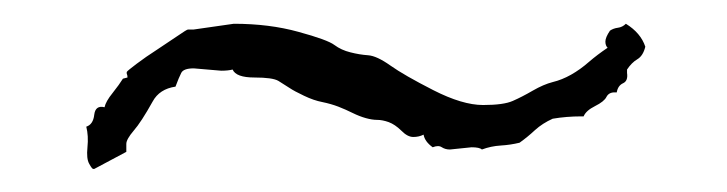

<svg xmlns="http://www.w3.org/2000/svg" viewBox="-20 -367 621 164"><path d="M87.9 -237.3 60.5 -222.7H59.6Q58.6 -222.7 56.2 -227.1Q53.7 -231.4 54.7 -241.2Q55.7 -251 53.7 -258.8Q59.6 -260.7 60.5 -269Q61.5 -277.3 69.3 -275.4Q70.3 -280.3 76.2 -287.6Q82 -294.9 85 -299.8L88.9 -300.8Q88.9 -302.7 88.4 -303.7Q87.9 -304.7 88.4 -305.7Q88.9 -306.6 96.7 -312.5Q104.5 -318.4 114.3 -324.7Q124 -331.1 131.8 -336.4Q139.6 -341.8 140.6 -341.8H145.5L179.7 -346.7Q210 -346.7 234.9 -339.8Q259.8 -333 265.6 -328.6Q271.5 -324.2 279.3 -322.3Q287.1 -320.3 294.4 -319.8Q301.8 -319.3 313.5 -311Q325.2 -302.7 350.1 -290Q375 -277.3 392.6 -277.3Q410.2 -277.3 418 -280.8Q425.8 -284.2 435.1 -289.6Q444.3 -294.9 452.1 -296.9Q460 -298.8 467.8 -303.2Q475.6 -307.6 482.9 -314Q490.2 -320.3 499 -326.2Q497.1 -328.1 497.1 -331.5Q497.1 -335 501 -340.8Q503.9 -342.8 507.8 -343.3Q511.7 -343.8 514.6 -346.7Q527.3 -338.9 531.2 -327.1Q529.3 -319.3 524.4 -316.4Q519.5 -313.5 515.6 -307.6V-304.7Q516.6 -297.9 512.2 -295.9Q507.8 -293.9 506.8 -288.1H504.9Q500 -288.1 498 -284.2Q496.1 -280.3 488.3 -276.4Q480.5 -272.5 478.5 -267.6H476.6Q463.9 -267.6 452.1 -265.6Q443.4 -261.7 437 -255.9Q430.7 -250 423.8 -245.1Q416 -243.2 407.7 -242.7Q399.4 -242.2 391.6 -239.3Q389.6 -241.2 382.8 -241.2L364.3 -239.3Q360.4 -239.3 357.4 -241.2Q354.5 -243.2 349.6 -241.2Q342.8 -246.1 341.8 -252Q337.9 -250 333 -250Q328.1 -250 322.8 -255.4Q317.4 -260.7 312 -262.7Q306.6 -264.6 302.2 -264.6Q297.9 -264.6 292.5 -266.1Q287.1 -267.6 281.2 -270.5Q275.4 -273.4 269 -275.9Q262.7 -278.3 255.4 -279.8Q248 -281.2 239.7 -285.2Q231.4 -289.1 227.1 -292Q222.7 -294.9 217.8 -297.9Q212.9 -300.8 197.3 -300.8Q181.6 -300.8 178.7 -307.6Q174.8 -306.6 168.9 -306.6L145.5 -308.6Q136.7 -308.6 134.8 -304.7Q132.8 -300.8 129.9 -293Q116.2 -291 110.4 -280.3Q100.6 -262.7 94.2 -255.4Q87.9 -248 87.9 -244.1Z"/></svg>

Font: Mountains of Christmas
Style: Regular
Weight: 400
Designer: Crystal Kluge
Foundry: Font Diner, Inc DBA Tart Workshop
Version: Version 1.003